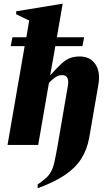

<svg xmlns="http://www.w3.org/2000/svg" viewBox="-20 -770 591 1020"><path d="M20 0 111 -525H37L46 -572H120L135 -661L66 -694V-710L310 -750H313L282 -572H427L418 -525H274L247 -372H249Q281 -408 304 -429.5Q327 -451 349.5 -460.5Q372 -470 404 -470Q458 -470 486 -430Q514 -390 503 -322L454 -39Q443 24 412 73Q381 122 324.5 160Q268 198 180 230V210Q207 191 224 176Q241 161 251.5 141.5Q262 122 269 91Q276 60 285 10L341 -317Q345 -339 338.5 -355Q332 -371 309 -371Q291 -371 273.5 -359Q256 -347 240 -330L183 0Z"/></svg>

Font: Spectral ExtraBold
Style: Italic
Weight: 800
Italic angle: -10°
Designer: Jean-Baptiste Levee
Foundry: Production Type
Version: Version 2.001